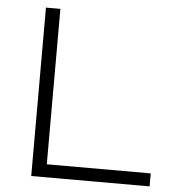

<svg xmlns="http://www.w3.org/2000/svg" viewBox="-51 -748 727 795"><g transform="rotate(5 312.5 -350.0)"><path d="M108 0H600V-54H168V-700H108Z"/></g></svg>

Font: Resamitz
Style: Regular
Weight: 500
Designer: gluk
Foundry: gluk
Version: Version 0.047